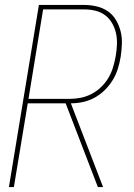

<svg xmlns="http://www.w3.org/2000/svg" viewBox="-20 -755 540 775"><path d="M375 0 245 -338H92L36 0H16L137 -735H320Q346 -735 371 -729Q396 -723 416 -709Q436 -695 448.5 -673.5Q461 -652 467 -628Q473 -604 472 -577.5Q471 -551 467 -525Q463 -501 455.5 -477Q448 -453 434.5 -431Q421 -409 402 -390.5Q383 -372 360.5 -360Q338 -348 314 -343Q290 -338 266 -338L396 0ZM262 -356Q284 -356 306.5 -360.5Q329 -365 350 -376Q371 -387 388.5 -404Q406 -421 418 -441.5Q430 -462 436.5 -484Q443 -506 447 -528Q451 -551 452 -574.5Q453 -598 448.5 -619.5Q444 -641 433 -660.5Q422 -680 405 -693Q388 -706 366 -711.5Q344 -717 320 -717H154L95 -356Z"/></svg>

Font: Iosevka Thin
Style: Italic
Weight: 100
Italic angle: -9°
Monospace: yes
Designer: Belleve Invis
Foundry: Belleve Invis
Version: Version 32.5.0; ttfautohint (v1.8.4)